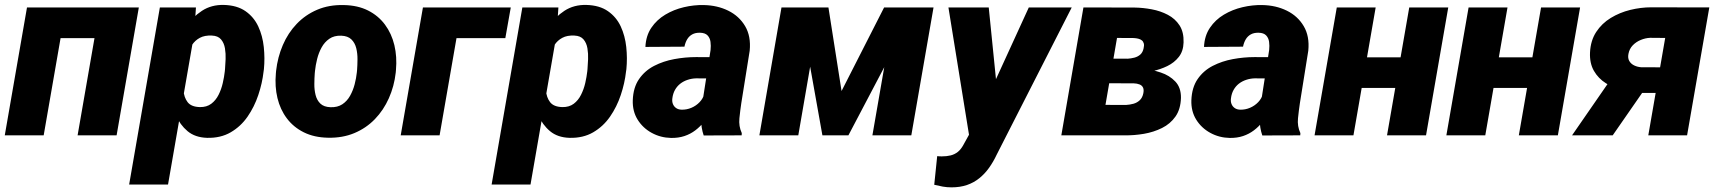

<svg xmlns="http://www.w3.org/2000/svg" viewBox="-29 -559 7095 793"><path d="M434.1 -528.3 412.1 -401.4H168.5L190.9 -528.3ZM243.2 -528.3 151.4 0H-9.3L82.5 -528.3ZM544.4 -528.3 452.6 0H291.5L383.3 -528.3Z M772.9 -418 665 203.1H504.4L631.3 -528.3H780.3ZM1061 -273.4 1059.6 -263.2Q1054.2 -215.3 1037.8 -166.5Q1021.5 -117.7 993.4 -77.1Q965.3 -36.6 923.8 -12.5Q882.3 11.7 826.2 10.3Q776.9 8.8 745.6 -17.3Q714.4 -43.5 697 -83.7Q679.7 -124 673.1 -169.2Q666.5 -214.4 667.5 -253.4L668.9 -267.6Q676.3 -310.5 693.4 -358.4Q710.4 -406.2 738.3 -447.5Q766.1 -488.8 805.2 -514.4Q844.2 -540 896 -538.6Q950.2 -537.1 984.9 -512.9Q1019.5 -488.8 1037.6 -450Q1055.7 -411.1 1060.5 -364.7Q1065.4 -318.4 1061 -273.4ZM899.4 -263.7 900.4 -273.9Q901.9 -291.5 902.8 -314.5Q903.8 -337.4 900.1 -359.4Q896.5 -381.3 884 -396.2Q871.6 -411.1 846.2 -412.1Q816.4 -413.6 796.4 -402.8Q776.4 -392.1 763.9 -373Q751.5 -354 744.6 -330.3Q737.8 -306.6 734.9 -281.7L730.5 -241.7Q727.1 -213.9 729 -185.3Q731 -156.7 745.8 -137.2Q760.7 -117.7 796.4 -116.7Q824.7 -116.2 843.5 -130.4Q862.3 -144.5 873.8 -167.5Q885.3 -190.4 891.1 -216.1Q897 -241.7 899.4 -263.7Z M1110.4 -255.9 1111.3 -266.1Q1117.7 -323.2 1139.2 -373Q1160.6 -422.9 1196.5 -460.4Q1232.4 -498 1281.2 -518.8Q1330.1 -539.6 1390.6 -538.1Q1448.7 -537.1 1491.2 -515.6Q1533.7 -494.1 1561 -457.3Q1588.4 -420.4 1599.9 -372.3Q1611.3 -324.2 1606.4 -270L1605.5 -259.3Q1599.1 -202.6 1577.1 -153.3Q1555.2 -104 1519.3 -66.9Q1483.4 -29.8 1434.6 -9.3Q1385.7 11.2 1325.7 9.8Q1268.6 8.8 1225.8 -12.5Q1183.1 -33.7 1155.8 -70.1Q1128.4 -106.4 1116.9 -154.1Q1105.5 -201.7 1110.4 -255.9ZM1272 -266.1 1271 -255.9Q1269.5 -235.8 1269.3 -212.2Q1269 -188.5 1274.4 -166.7Q1279.8 -145 1294.2 -131.1Q1308.6 -117.2 1335.9 -116.2Q1365.2 -115.2 1385 -128.4Q1404.8 -141.6 1417 -163.6Q1429.2 -185.5 1435.8 -210.9Q1442.4 -236.3 1444.8 -259.8L1445.8 -270Q1447.3 -289.6 1447.5 -313.7Q1447.8 -337.9 1442.4 -359.9Q1437 -381.8 1422.4 -396.2Q1407.7 -410.6 1380.4 -411.6Q1351.1 -412.6 1331.3 -398.9Q1311.5 -385.3 1299.3 -363Q1287.1 -340.8 1280.8 -315.2Q1274.4 -289.6 1272 -266.1Z M2080.6 -528.3 2058.1 -401.4H1856.4L1786.6 0H1626L1717.8 -528.3Z M2270 -418 2162.1 203.1H2001.5L2128.4 -528.3H2277.3ZM2558.1 -273.4 2556.6 -263.2Q2551.3 -215.3 2534.9 -166.5Q2518.6 -117.7 2490.5 -77.1Q2462.4 -36.6 2420.9 -12.5Q2379.4 11.7 2323.2 10.3Q2273.9 8.8 2242.7 -17.3Q2211.4 -43.5 2194.1 -83.7Q2176.8 -124 2170.2 -169.2Q2163.6 -214.4 2164.6 -253.4L2166 -267.6Q2173.3 -310.5 2190.4 -358.4Q2207.5 -406.2 2235.4 -447.5Q2263.2 -488.8 2302.2 -514.4Q2341.3 -540 2393.1 -538.6Q2447.3 -537.1 2481.9 -512.9Q2516.6 -488.8 2534.7 -450Q2552.7 -411.1 2557.6 -364.7Q2562.5 -318.4 2558.1 -273.4ZM2396.5 -263.7 2397.5 -273.9Q2398.9 -291.5 2399.9 -314.5Q2400.9 -337.4 2397.2 -359.4Q2393.6 -381.3 2381.1 -396.2Q2368.7 -411.1 2343.3 -412.1Q2313.5 -413.6 2293.5 -402.8Q2273.4 -392.1 2261 -373Q2248.5 -354 2241.7 -330.3Q2234.9 -306.6 2231.9 -281.7L2227.5 -241.7Q2224.1 -213.9 2226.1 -185.3Q2228 -156.7 2242.9 -137.2Q2257.8 -117.7 2293.5 -116.7Q2321.8 -116.2 2340.6 -130.4Q2359.4 -144.5 2370.8 -167.5Q2382.3 -190.4 2388.2 -216.1Q2394 -241.7 2396.5 -263.7Z M2871.6 -132.8 2905.8 -352.5Q2907.7 -370.1 2905.5 -386.2Q2903.3 -402.3 2893.3 -412.8Q2883.3 -423.3 2862.3 -423.8Q2843.3 -424.3 2830.1 -417Q2816.9 -409.7 2809.1 -396.5Q2801.3 -383.3 2797.9 -366.2L2636.7 -365.2Q2638.7 -411.1 2661.1 -444.3Q2683.6 -477.5 2718.8 -498.5Q2753.9 -519.5 2795.7 -529.3Q2837.4 -539.1 2877.9 -538.1Q2933.6 -537.1 2978.8 -514.9Q3023.9 -492.7 3048.6 -450.9Q3073.2 -409.2 3067.4 -349.6L3032.7 -132.8Q3028.3 -103.5 3024.9 -70.6Q3021.5 -37.6 3034.7 -9.3L3034.2 0L2877.4 0.5Q2866.7 -31.2 2866.7 -65.4Q2866.7 -99.6 2871.6 -132.8ZM2923.8 -322.8 2909.2 -234.9 2846.2 -235.4Q2827.6 -234.9 2810.8 -229.2Q2793.9 -223.6 2780.8 -213.4Q2767.6 -203.1 2759 -188Q2750.5 -172.9 2748 -153.3Q2746.1 -140.1 2750.2 -129.6Q2754.4 -119.1 2763.4 -112.8Q2772.5 -106.4 2786.1 -106Q2807.1 -105.5 2826.7 -113.8Q2846.2 -122.1 2860.6 -137.2Q2875 -152.3 2880.4 -172.4L2908.7 -103.5Q2896 -78.1 2879.6 -57.1Q2863.3 -36.1 2843 -20.8Q2822.8 -5.4 2797.9 2.9Q2772.9 11.2 2742.7 10.7Q2699.2 9.8 2662.6 -10.3Q2626 -30.3 2604.5 -64.9Q2583 -99.6 2584.5 -145Q2586.4 -197.8 2610.4 -232.4Q2634.3 -267.1 2672.6 -286.9Q2710.9 -306.6 2756.1 -314.9Q2801.3 -323.2 2845.7 -323.2Z M3446.8 -183.1 3622.6 -528.3H3752.9L3475.1 0H3367.7L3273.4 -528.3H3392.6ZM3359.4 -528.3 3268.1 0H3107.4L3198.7 -528.3ZM3574.2 0 3666 -528.3H3826.7L3734.9 0Z M4010.3 -69.8 4220.2 -528.3H4397.5L4087.9 79.1Q4073.7 109.4 4055.9 134.3Q4038.1 159.2 4015.6 177.2Q3993.2 195.3 3964.8 205.1Q3936.5 214.8 3900.9 214.8Q3882.3 214.8 3864.7 211.7Q3847.2 208.5 3829.6 204.1L3841.8 85.9Q3846.7 86.4 3851.6 86.7Q3856.4 86.9 3860.8 86.9Q3881.3 86.9 3897.7 82.8Q3914.1 78.6 3927 68.4Q3939.9 58.1 3949.7 40ZM4054.7 -528.3 4092.8 -150.4 4080.6 15.6H3976.1L3888.2 -528.3Z M4648.4 -214.8 4487.3 -215.3 4504.4 -316.9 4627.4 -316.4Q4642.6 -317.4 4656.5 -321Q4670.4 -324.7 4680.7 -333.7Q4690.9 -342.8 4694.3 -359.4Q4697.3 -371.6 4695.1 -379.6Q4692.9 -387.7 4687 -392.3Q4681.2 -397 4672.4 -399.2Q4663.6 -401.4 4652.8 -401.9L4584.5 -402.3L4515.1 0H4354.5L4445.8 -528.3L4657.2 -527.8Q4691.9 -527.3 4728 -520.5Q4764.2 -513.7 4794.4 -497.8Q4824.7 -481.9 4842.8 -454.1Q4860.8 -426.3 4859.4 -383.8Q4858.4 -347.7 4839.8 -324Q4821.3 -300.3 4792.2 -286.1Q4763.2 -272 4730.5 -265.1Q4697.8 -258.3 4668.9 -256.3ZM4616.7 0H4412.1L4482.9 -126L4621.6 -125.5Q4638.2 -126.5 4652.8 -130.6Q4667.5 -134.8 4678.2 -144.8Q4689 -154.8 4692.9 -172.4Q4696.3 -188 4692.1 -197Q4688 -206.1 4677.7 -210.2Q4667.5 -214.4 4653.3 -214.8L4519 -215.3L4538.1 -316.9L4668 -316.4L4693.4 -275.4Q4729 -271.5 4765.1 -259.5Q4801.3 -247.6 4825.2 -222.4Q4849.1 -197.3 4848.6 -154.8Q4847.2 -107.9 4825.9 -77.6Q4804.7 -47.4 4770.3 -30.3Q4735.8 -13.2 4695.6 -6.3Q4655.3 0.5 4616.7 0Z M5178.7 -132.8 5212.9 -352.5Q5214.8 -370.1 5212.6 -386.2Q5210.4 -402.3 5200.4 -412.8Q5190.4 -423.3 5169.4 -423.8Q5150.4 -424.3 5137.2 -417Q5124 -409.7 5116.2 -396.5Q5108.4 -383.3 5105 -366.2L4943.8 -365.2Q4945.8 -411.1 4968.3 -444.3Q4990.7 -477.5 5025.9 -498.5Q5061 -519.5 5102.8 -529.3Q5144.5 -539.1 5185.1 -538.1Q5240.7 -537.1 5285.9 -514.9Q5331.1 -492.7 5355.7 -450.9Q5380.4 -409.2 5374.5 -349.6L5339.8 -132.8Q5335.4 -103.5 5332 -70.6Q5328.6 -37.6 5341.8 -9.3L5341.3 0L5184.6 0.5Q5173.8 -31.2 5173.8 -65.4Q5173.8 -99.6 5178.7 -132.8ZM5231 -322.8 5216.3 -234.9 5153.3 -235.4Q5134.8 -234.9 5117.9 -229.2Q5101.1 -223.6 5087.9 -213.4Q5074.7 -203.1 5066.2 -188Q5057.6 -172.9 5055.2 -153.3Q5053.2 -140.1 5057.4 -129.6Q5061.5 -119.1 5070.6 -112.8Q5079.6 -106.4 5093.3 -106Q5114.3 -105.5 5133.8 -113.8Q5153.3 -122.1 5167.7 -137.2Q5182.1 -152.3 5187.5 -172.4L5215.8 -103.5Q5203.1 -78.1 5186.8 -57.1Q5170.4 -36.1 5150.1 -20.8Q5129.9 -5.4 5105 2.9Q5080.1 11.2 5049.8 10.7Q5006.3 9.8 4969.7 -10.3Q4933.1 -30.3 4911.6 -64.9Q4890.1 -99.6 4891.6 -145Q4893.6 -197.8 4917.5 -232.4Q4941.4 -267.1 4979.7 -286.9Q5018.1 -306.6 5063.2 -314.9Q5108.4 -323.2 5152.8 -323.2Z M5814.9 -322.3 5792.5 -195.8H5535.6L5558.1 -322.3ZM5652.8 -528.3 5561 0H5400.4L5492.2 -528.3ZM5952.6 -528.3 5860.8 0H5699.7L5791.5 -528.3Z M6359.4 -322.3 6336.9 -195.8H6080.1L6102.5 -322.3ZM6197.3 -528.3 6105.5 0H5944.8L6036.6 -528.3ZM6497.1 -528.3 6405.3 0H6244.1L6335.9 -528.3Z M6649.9 -269H6818.4L6631.8 0H6463.9ZM6791 -528.8 7030.8 -528.3 6939 0H6778.8L6848.6 -402.3L6786.1 -402.8Q6766.6 -401.9 6747.6 -394Q6728.5 -386.2 6714.6 -371.8Q6700.7 -357.4 6696.8 -336.4Q6693.4 -318.8 6700.4 -306.9Q6707.5 -294.9 6720.9 -288.6Q6734.4 -282.2 6750 -281.2L6892.1 -280.8L6873.5 -174.8L6749 -175.3Q6711.4 -175.8 6673.3 -185.5Q6635.3 -195.3 6603.8 -215.1Q6572.3 -234.9 6554.2 -266.4Q6536.1 -297.9 6538.1 -342.3Q6540.5 -391.6 6563.7 -427Q6586.9 -462.4 6623.8 -484.9Q6660.6 -507.3 6704.3 -518.1Q6748 -528.8 6791 -528.8Z"/></svg>

Font: Roboto Black
Style: Italic
Weight: 900
Italic angle: -12°
Designer: Christian Robertson
Foundry: Google
Version: Version 3.0; 2020